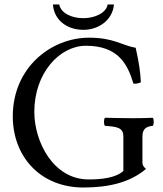

<svg xmlns="http://www.w3.org/2000/svg" viewBox="-20 -826 725 856"><path d="M377 -658C210 -658 37 -527 37 -307C37 -127 161 10 352 10C470 10 563 -15 631 -73C620 -82 615 -90 615 -101V-217C615 -252 632 -262 661 -265C667 -271 667 -295 661 -301C637 -300 612 -299 572 -299C539 -299 492 -300 448 -301C442 -295 442 -271 448 -265C503 -261 530 -257 530 -217V-64C496 -32 429 -26 375 -26C217 -26 133 -195 133 -327C133 -502 247 -622 363 -622C508 -622 549 -539 575 -453C586 -452 597 -454 608 -459C606 -501 601 -541 585 -613C525 -623 488 -658 377 -658ZM488 -806H460C453 -767 401 -745 352 -745C299 -745 252 -767 244 -806H216C221 -736 279 -693 352 -693C418 -693 482 -735 488 -806Z"/></svg>

Font: Libertinus Math
Style: Regular
Weight: 400
Designer: Philipp H. Poll, Khaled Hosny
Foundry: Caleb Maclennan
Version: Version 7.050;RELEASE